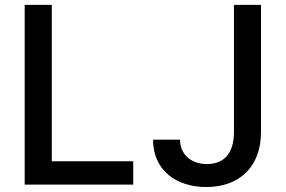

<svg xmlns="http://www.w3.org/2000/svg" viewBox="-20 -747 1156 777"><path d="M79.9 0H519.2V-94.5H189.6V-727.3H79.9ZM599.4 -181.8C599.4 -58.9 691.8 9.9 815 9.9C948.5 9.9 1035.9 -71.7 1036.2 -211.6V-727.3H926.8V-211.6C926.5 -127.8 887.4 -83.1 817.8 -83.1C753.6 -83.1 708.8 -121.4 708.5 -181.8Z"/></svg>

Font: Margiela Sans Medium
Style: Regular
Weight: 500
Designer: Stefan Endress, Andreas Faust
Version: Version 1.100;FEAKit 1.0